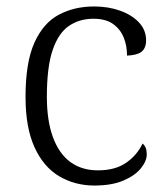

<svg xmlns="http://www.w3.org/2000/svg" viewBox="-20 -564 512 594"><path d="M272 10Q212 10 163.5 -18.5Q115 -47 87 -108Q59 -169 59 -264Q59 -371 86.5 -432Q114 -493 162 -518.5Q210 -544 271 -544Q315 -544 351.5 -531Q388 -518 410 -494.5Q432 -471 432 -439Q432 -423 425.5 -412.5Q419 -402 406 -397.5Q393 -393 373 -392Q373 -423 362.5 -448.5Q352 -474 329.5 -490Q307 -506 269 -506Q226 -506 193.5 -484Q161 -462 143 -409.5Q125 -357 125 -265Q125 -190 144 -139Q163 -88 198 -62.5Q233 -37 283 -37Q337 -37 371 -61Q405 -85 421 -120Q428 -114 431 -106Q434 -98 434 -86Q434 -66 416 -43.5Q398 -21 362 -5.5Q326 10 272 10Z"/></svg>

Font: Noto Serif Kannada Light
Style: Regular
Weight: 300
Version: Version 2.003